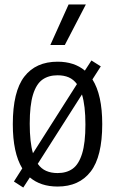

<svg xmlns="http://www.w3.org/2000/svg" viewBox="-20 -828 516 862"><path d="M439 -271Q439 -125 387.2 -57.8Q335.5 9.5 238.5 9.5Q162.5 9.5 114 -31.5L84.5 14L42.5 -13L80 -72Q37.5 -141.5 37.5 -270.5Q37.5 -417 89.2 -484Q141 -551 238.5 -551Q313.5 -551 361 -511L390.5 -556.5L432.5 -530L395 -471.5Q439 -402 439 -271ZM113.5 -272.5Q113.5 -189.5 128 -140L325.5 -450.5Q310 -471.5 288.5 -480.8Q267 -490 238.5 -490Q198 -490 170.5 -470.5Q143 -451 128.2 -403.2Q113.5 -355.5 113.5 -272.5ZM363.5 -269Q363.5 -353.5 348 -404L149.5 -92.5Q165 -70.5 187.2 -60.8Q209.5 -51 238.5 -51Q279 -51 306.2 -70.5Q333.5 -90 348.5 -138Q363.5 -186 363.5 -269ZM206 -626 288 -808H365.5L271 -626Z"/></svg>

Font: Encode Sans Condensed
Style: Regular
Weight: 400
Width: 3
Designer: Multiple Designers
Foundry: Impallari Type
Version: Version 2.000